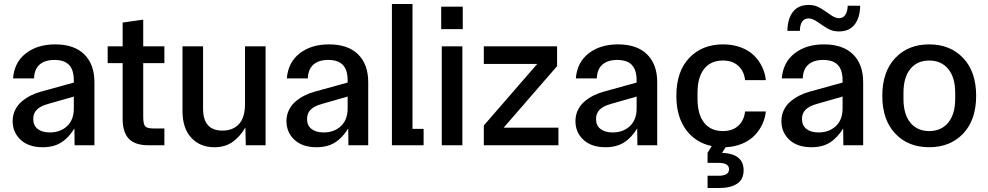

<svg xmlns="http://www.w3.org/2000/svg" viewBox="-20 -734 4990 970"><path d="M195.8 9.8Q124.5 9.8 84.2 -27.8Q43.9 -65.4 43.9 -122.1Q43.9 -152.3 56.2 -177.7Q68.4 -203.1 89.4 -220.9Q110.4 -238.8 134.5 -251Q158.7 -263.2 187 -271L353 -316.9V-326.2Q353 -380.9 328.9 -406Q304.7 -431.2 254.9 -431.2Q206.5 -431.2 179.9 -407.5Q153.3 -383.8 151.9 -337.9H45.9Q52.2 -418.9 110.6 -464.4Q168.9 -509.8 258.8 -509.8Q355 -509.8 406 -459.2Q457 -408.7 457 -318.8V0H356.9L356 -85Q327.1 -38.1 289.3 -14.2Q251.5 9.8 195.8 9.8ZM147.9 -132.8Q147.9 -100.1 170.4 -82.5Q192.9 -64.9 231.9 -64.9Q284.7 -64.9 318.8 -96.7Q353 -128.4 353 -186V-246.1L223.1 -209Q185.5 -198.7 166.7 -180.4Q147.9 -162.1 147.9 -132.8Z M731.9 0Q661.6 0 630.6 -33.2Q599.6 -66.4 599.6 -133.8V-415H523.9V-500H599.6V-620.1L703.6 -634.8V-500H810.5V-415H703.6V-144Q703.6 -106.4 713.6 -95.7Q723.6 -85 756.8 -85H810.5V0Z M1063 9.8Q990.7 9.8 946.3 -38.1Q901.9 -85.9 901.9 -173.8V-500H1005.9V-185.1Q1005.9 -74.2 1103.5 -74.2Q1157.2 -74.2 1187.5 -107.4Q1217.8 -140.6 1217.8 -209V-500H1321.8V0H1221.7L1219.7 -89.8Q1191.9 -43 1154.5 -16.6Q1117.2 9.8 1063 9.8Z M1579.1 9.8Q1507.8 9.8 1467.5 -27.8Q1427.2 -65.4 1427.2 -122.1Q1427.2 -152.3 1439.5 -177.7Q1451.7 -203.1 1472.7 -220.9Q1493.7 -238.8 1517.8 -251Q1542 -263.2 1570.3 -271L1736.3 -316.9V-326.2Q1736.3 -380.9 1712.2 -406Q1688 -431.2 1638.2 -431.2Q1589.8 -431.2 1563.2 -407.5Q1536.6 -383.8 1535.2 -337.9H1429.2Q1435.5 -418.9 1493.9 -464.4Q1552.2 -509.8 1642.1 -509.8Q1738.3 -509.8 1789.3 -459.2Q1840.3 -408.7 1840.3 -318.8V0H1740.2L1739.3 -85Q1710.4 -38.1 1672.6 -14.2Q1634.8 9.8 1579.1 9.8ZM1531.2 -132.8Q1531.2 -100.1 1553.7 -82.5Q1576.2 -64.9 1615.2 -64.9Q1668 -64.9 1702.1 -96.7Q1736.3 -128.4 1736.3 -186V-246.1L1606.4 -209Q1568.8 -198.7 1550 -180.4Q1531.2 -162.1 1531.2 -132.8Z M1960 0V-713.9H2064V-83H2120.1V0Z M2211.9 0V-500H2315.9V0ZM2209 -586.9H2317.9V-700.2H2209Z M2424.3 -100.1 2694.3 -411.1H2424.3V-500H2794.4V-399.9L2524.4 -88.9H2801.3V0H2424.3Z M3039.1 9.8Q2967.8 9.8 2927.5 -27.8Q2887.2 -65.4 2887.2 -122.1Q2887.2 -152.3 2899.4 -177.7Q2911.6 -203.1 2932.6 -220.9Q2953.6 -238.8 2977.8 -251Q3002 -263.2 3030.3 -271L3196.3 -316.9V-326.2Q3196.3 -380.9 3172.1 -406Q3147.9 -431.2 3098.1 -431.2Q3049.8 -431.2 3023.2 -407.5Q2996.6 -383.8 2995.1 -337.9H2889.2Q2895.5 -418.9 2953.9 -464.4Q3012.2 -509.8 3102.1 -509.8Q3198.2 -509.8 3249.3 -459.2Q3300.3 -408.7 3300.3 -318.8V0H3200.2L3199.2 -85Q3170.4 -38.1 3132.6 -14.2Q3094.7 9.8 3039.1 9.8ZM2991.2 -132.8Q2991.2 -100.1 3013.7 -82.5Q3036.1 -64.9 3075.2 -64.9Q3127.9 -64.9 3162.1 -96.7Q3196.3 -128.4 3196.3 -186V-246.1L3066.4 -209Q3028.8 -198.7 3010 -180.4Q2991.2 -162.1 2991.2 -132.8Z M3397 -250Q3397 -372.6 3461.9 -441.2Q3526.9 -509.8 3632.8 -509.8Q3682.6 -509.8 3723.4 -494.4Q3764.2 -479 3790 -452.9Q3815.9 -426.8 3830.8 -395.3Q3845.7 -363.8 3849.1 -329.1H3744.1Q3739.7 -373 3710.7 -400.6Q3681.6 -428.2 3631.8 -428.2Q3570.8 -428.2 3537.4 -386Q3503.9 -343.8 3503.9 -265.1V-234.9Q3503.9 -156.2 3537.4 -114Q3570.8 -71.8 3631.8 -71.8Q3681.6 -71.8 3710.7 -99.4Q3739.7 -127 3744.1 -170.9H3849.1Q3845.7 -137.2 3831.5 -106.7Q3817.4 -76.2 3793 -50.5Q3768.6 -24.9 3730.5 -8.5Q3692.4 7.8 3646 9.8L3627.9 38.1Q3736.8 43 3736.8 126Q3736.8 172.4 3703.9 194.1Q3670.9 215.8 3614.7 215.8H3554.7V153.8H3610.8Q3663.1 153.8 3663.1 121.1Q3663.1 88.9 3610.8 88.9H3554.7V38.1L3575.7 3.9Q3493.7 -13.2 3445.3 -79.1Q3397 -145 3397 -250Z M4079.6 9.8Q4008.3 9.8 3968 -27.8Q3927.7 -65.4 3927.7 -122.1Q3927.7 -152.3 3939.9 -177.7Q3952.1 -203.1 3973.1 -220.9Q3994.1 -238.8 4018.3 -251Q4042.5 -263.2 4070.8 -271L4236.8 -316.9V-326.2Q4236.8 -380.9 4212.6 -406Q4188.5 -431.2 4138.7 -431.2Q4090.3 -431.2 4063.7 -407.5Q4037.1 -383.8 4035.6 -337.9H3929.7Q3936 -418.9 3994.4 -464.4Q4052.7 -509.8 4142.6 -509.8Q4238.8 -509.8 4289.8 -459.2Q4340.8 -408.7 4340.8 -318.8V0H4240.7L4239.7 -85Q4210.9 -38.1 4173.1 -14.2Q4135.3 9.8 4079.6 9.8ZM3958 -578.1Q3959 -639.6 3986.1 -674.3Q4013.2 -709 4064.9 -709Q4088.9 -709 4106.7 -701.9Q4124.5 -694.8 4145 -680.2L4168.9 -664.1Q4197.3 -642.1 4217.8 -642.1Q4239.3 -642.1 4250.5 -658.7Q4261.7 -675.3 4262.7 -705.1H4325.7Q4324.7 -644.5 4297.6 -609.9Q4270.5 -575.2 4218.8 -575.2Q4194.8 -575.2 4177 -582.3Q4159.2 -589.4 4138.7 -604L4114.7 -620.1Q4085.4 -641.1 4065.9 -641.1Q4022.5 -641.1 4021 -578.1ZM4031.7 -132.8Q4031.7 -100.1 4054.2 -82.5Q4076.7 -64.9 4115.7 -64.9Q4168.5 -64.9 4202.6 -96.7Q4236.8 -128.4 4236.8 -186V-246.1L4106.9 -209Q4069.3 -198.7 4050.5 -180.4Q4031.7 -162.1 4031.7 -132.8Z M4846.2 -59.3Q4780.8 9.8 4674.3 9.8Q4567.9 9.8 4502.7 -59.3Q4437.5 -128.4 4437.5 -250Q4437.5 -371.6 4502.7 -440.7Q4567.9 -509.8 4674.3 -509.8Q4780.8 -509.8 4846.2 -440.7Q4911.6 -371.6 4911.6 -250Q4911.6 -128.4 4846.2 -59.3ZM4544.4 -234.9Q4544.4 -156.7 4579.1 -114.3Q4613.8 -71.8 4674.3 -71.8Q4735.4 -71.8 4770.5 -114.5Q4805.7 -157.2 4805.7 -234.9V-265.1Q4805.7 -342.8 4770.5 -385.5Q4735.4 -428.2 4674.3 -428.2Q4613.8 -428.2 4579.1 -385.7Q4544.4 -343.3 4544.4 -265.1Z"/></svg>

Font: TASA Orbiter Deck Medium
Style: Regular
Weight: 500
Designer: Weizhong Zhang
Version: Version 1.000;Glyphs 3.1.2 (3151)